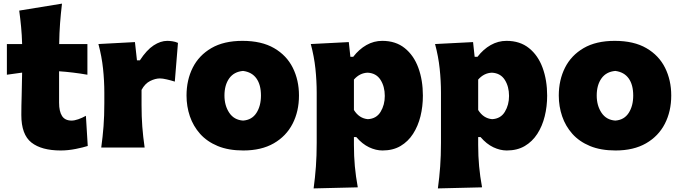

<svg xmlns="http://www.w3.org/2000/svg" viewBox="-20 -817 3767 1063"><path d="M316.4 16.1Q210 16.1 154.1 -27.8Q98.1 -71.8 98.1 -180.2Q98.1 -230 99.9 -286.1Q101.6 -342.3 102.5 -415L18.1 -403.3V-573.2H102.5Q101.1 -624 96.9 -667.7Q92.8 -711.4 86.4 -758.3L323.2 -796.9Q316.4 -739.3 312.5 -687.3Q308.6 -635.3 307.6 -573.2H463.9V-403.3Q424.8 -410.2 385 -415Q345.2 -419.9 307.1 -422.4V-248.5Q307.1 -200.2 323.5 -174.8Q339.8 -149.4 376.5 -149.4Q392.1 -149.4 413.3 -156.7Q434.6 -164.1 455.6 -175.8L465.8 -8.8Q441.9 -1 399.2 7.6Q356.4 16.1 316.4 16.1Z M540.5 0Q548.8 -60.5 553.2 -117.7Q557.6 -174.8 557.6 -246.6V-303.2Q557.6 -369.6 550.5 -436.8Q543.5 -503.9 524.9 -573.2L727.1 -584L738.3 -482.9H754.4Q792 -540.5 830.6 -565.7Q869.1 -590.8 906.2 -590.8Q917.5 -590.8 933.8 -588.6Q950.2 -586.4 965.3 -579.6L947.8 -365.2Q926.3 -372.1 903.1 -377.4Q879.9 -382.8 865.2 -382.8Q840.3 -382.8 811.5 -368.7Q782.7 -354.5 763.7 -319.3V-234.9Q763.7 -171.9 767.8 -116.2Q772 -60.5 780.8 0Z M1327.1 16.1Q1245.1 16.1 1185.5 -8.5Q1126 -33.2 1087.9 -75.9Q1049.8 -118.7 1031.2 -173.3Q1012.7 -228 1012.7 -288.1Q1012.7 -374 1047.1 -442.4Q1081.5 -510.7 1150.4 -550.8Q1219.2 -590.8 1322.3 -590.8Q1428.2 -590.8 1497.6 -550.5Q1566.9 -510.3 1601.1 -441.7Q1635.3 -373 1635.3 -288.1Q1635.3 -200.7 1599.9 -131.8Q1564.5 -63 1495.6 -23.4Q1426.8 16.1 1327.1 16.1ZM1325.7 -149.4Q1374.5 -152.8 1399.7 -191.7Q1424.8 -230.5 1424.8 -288.1Q1424.8 -347.7 1399.7 -382.8Q1374.5 -418 1325.7 -424.3Q1275.4 -419.9 1249 -383.1Q1222.7 -346.2 1222.7 -288.1Q1222.7 -232.4 1249.3 -192.6Q1275.9 -152.8 1325.7 -149.4Z M1716.3 226.1Q1724.6 165.5 1729 105.2Q1733.4 44.9 1733.4 -26.4V-303.2Q1733.4 -369.6 1726.3 -436.8Q1719.2 -503.9 1700.7 -573.2L1911.1 -584L1919.9 -502.4H1935.5Q1967.8 -544.4 2008.8 -567.6Q2049.8 -590.8 2096.2 -590.8Q2170.9 -590.8 2220.9 -550.5Q2271 -510.3 2296.1 -441.7Q2321.3 -373 2321.3 -287.6Q2321.3 -227.5 2307.9 -173.1Q2294.4 -118.7 2266.8 -75.9Q2239.3 -33.2 2197.3 -8.5Q2155.3 16.1 2097.7 16.1Q2061 16.1 2023.4 -1.7Q1985.8 -19.5 1952.6 -58.1H1939.5V-14.6Q1939.5 47.9 1944.6 103.5Q1949.7 159.2 1960.9 220.2ZM2016.6 -157.2Q2064 -159.7 2087.2 -198Q2110.4 -236.3 2110.4 -285.6Q2110.4 -337.9 2086.7 -375Q2063 -412.1 2015.6 -414.6Q1971.7 -413.1 1939.5 -376.5V-208Q1968.3 -161.6 2016.6 -157.2Z M2404.3 226.1Q2412.6 165.5 2417 105.2Q2421.4 44.9 2421.4 -26.4V-303.2Q2421.4 -369.6 2414.3 -436.8Q2407.2 -503.9 2388.7 -573.2L2599.1 -584L2607.9 -502.4H2623.5Q2655.8 -544.4 2696.8 -567.6Q2737.8 -590.8 2784.2 -590.8Q2858.9 -590.8 2908.9 -550.5Q2959 -510.3 2984.1 -441.7Q3009.3 -373 3009.3 -287.6Q3009.3 -227.5 2995.8 -173.1Q2982.4 -118.7 2954.8 -75.9Q2927.2 -33.2 2885.3 -8.5Q2843.3 16.1 2785.6 16.1Q2749 16.1 2711.4 -1.7Q2673.8 -19.5 2640.6 -58.1H2627.4V-14.6Q2627.4 47.9 2632.6 103.5Q2637.7 159.2 2648.9 220.2ZM2704.6 -157.2Q2752 -159.7 2775.1 -198Q2798.3 -236.3 2798.3 -285.6Q2798.3 -337.9 2774.7 -375Q2751 -412.1 2703.6 -414.6Q2659.7 -413.1 2627.4 -376.5V-208Q2656.2 -161.6 2704.6 -157.2Z M3388.2 16.1Q3306.2 16.1 3246.6 -8.5Q3187 -33.2 3148.9 -75.9Q3110.8 -118.7 3092.3 -173.3Q3073.7 -228 3073.7 -288.1Q3073.7 -374 3108.2 -442.4Q3142.6 -510.7 3211.4 -550.8Q3280.3 -590.8 3383.3 -590.8Q3489.3 -590.8 3558.6 -550.5Q3627.9 -510.3 3662.1 -441.7Q3696.3 -373 3696.3 -288.1Q3696.3 -200.7 3660.9 -131.8Q3625.5 -63 3556.6 -23.4Q3487.8 16.1 3388.2 16.1ZM3386.7 -149.4Q3435.5 -152.8 3460.7 -191.7Q3485.8 -230.5 3485.8 -288.1Q3485.8 -347.7 3460.7 -382.8Q3435.5 -418 3386.7 -424.3Q3336.4 -419.9 3310.1 -383.1Q3283.7 -346.2 3283.7 -288.1Q3283.7 -232.4 3310.3 -192.6Q3336.9 -152.8 3386.7 -149.4Z"/></svg>

Font: Pinar-DS1-FD ExtraBold
Style: Regular
Weight: 800
Designer: Amin Abedi
Version: Version 2.000